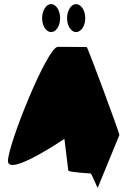

<svg xmlns="http://www.w3.org/2000/svg" viewBox="-20 -932 630 939"><path d="M19 -145C19 -65 295 -253 295 -253L314 -98C315 -90 415 -84 422 -84C429 -84 458 -6 458 -14L564 -272C564 -282 409 -702 404 -702C404 -702 315 -703 263 -703C211 -703 19 -225 19 -145ZM186 -843C186 -805 206 -775 230 -775C254 -775 274 -805 274 -843C274 -881 254 -912 230 -912C206 -912 186 -881 186 -843ZM308 -843C308 -805 328 -775 352 -775C376 -775 397 -805 397 -843C397 -881 376 -912 352 -912C328 -912 308 -881 308 -843Z"/></svg>

Font: Ampere
Style: SuCnd
Weight: 400
Version: Version 1